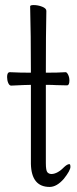

<svg xmlns="http://www.w3.org/2000/svg" viewBox="-20 -722 303 758"><path d="M176 16Q104 16 102 -75V-387Q84 -387 24 -384Q17 -384 12.5 -394.5Q8 -405 8 -418Q8 -437 19 -437Q58 -435 102 -435Q102 -590 99 -697Q99 -702 113 -702Q130 -702 146.5 -695.5Q163 -689 163 -679Q161 -590 161 -435Q210 -435 239 -437Q244 -437 249 -427Q254 -417 254 -404Q254 -385 244 -385L201 -386Q189 -387 161 -387V-78Q161 -49 167 -42Q173 -35 184 -35Q208 -36 235 -64Q246 -74 254 -74Q258 -74 258 -63Q258 -49 232 -16Q204 16 176 16Z"/></svg>

Font: LXGW WenKai Lite Light
Style: Regular
Weight: 300
Designer: LXGW / Fontworks Inc.
Foundry: LXGW / Fontworks Inc.
Version: Version 1.511; March 25, 2025